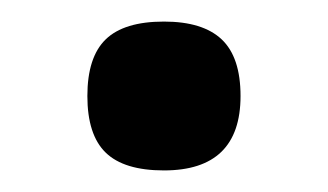

<svg xmlns="http://www.w3.org/2000/svg" viewBox="-20 -459 304 178"><path d="M132 -301Q95 -301 78 -317.5Q61 -334 61 -370Q61 -406 78 -422.5Q95 -439 132 -439Q168 -439 185.5 -422.5Q203 -406 203 -370Q203 -301 132 -301Z"/></svg>

Font: Encode Sans Wide
Style: Medium
Weight: 500
Designer: Pablo Impallari, Andres Torresi
Foundry: Pablo Impallari, Andres Torresi
Version: Version 1.000; ttfautohint (v1.00) -l 8 -r 50 -G 200 -x 14 -